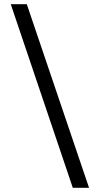

<svg xmlns="http://www.w3.org/2000/svg" viewBox="-20 -690 473 910"><path d="M107 -670H31L325 200H402Z"/></svg>

Font: LT Wave Text Light
Style: Regular
Weight: 300
Designer: Daniel Lyons
Version: Version 2.5 (Glyphs App)